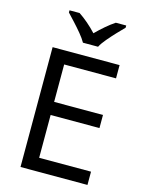

<svg xmlns="http://www.w3.org/2000/svg" viewBox="-137 -1024 830 1105"><g transform="rotate(15 278.0 -472.0)"><path d="M496 0H97V-714H496V-635H187V-412H478V-334H187V-79H496ZM259 -784Q246 -807 224 -833.5Q202 -860 178 -886Q154 -912 136 -931V-944H196Q222 -927 250 -903Q278 -879 303 -852Q330 -879 358 -903Q386 -927 412 -944H474V-931Q455 -912 430.5 -886Q406 -860 383.5 -833.5Q361 -807 349 -784Z"/></g></svg>

Font: Noto Sans Ambassadori
Style: Regular
Weight: 400
Designer: Monotype Design Team
Foundry: Monotype Imaging Inc.
Version: Version 2.013